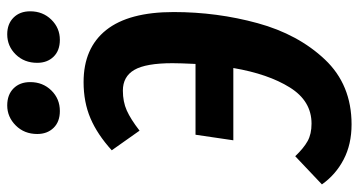

<svg xmlns="http://www.w3.org/2000/svg" viewBox="-266 -708 969 518"><g transform="rotate(-90 218.0 -449.5)"><path d="M444 -465Q444 -348 414 -238.5Q384 -129 316 -57Q248 15 141 15Q87 15 46 -6.5Q5 -28 -21 -65L55 -137Q77 -114 96 -103.5Q115 -93 143 -93Q204 -93 240.5 -151.5Q277 -210 293 -304H98L113 -406H304Q306 -448 306 -468Q306 -540 288 -571Q270 -602 232 -602Q202 -602 178.5 -591.5Q155 -581 124 -557L71 -632Q114 -671 157.5 -689.5Q201 -708 255 -708Q347 -708 395.5 -647Q444 -586 444 -465ZM115 -833Q115 -868 138 -891Q161 -914 192 -914Q221 -914 238 -897Q255 -880 255 -852Q255 -818 232.5 -795Q210 -772 177 -772Q148 -772 131.5 -789Q115 -806 115 -833ZM307 -833Q307 -868 329.5 -891Q352 -914 384 -914Q412 -914 429 -897Q446 -880 446 -852Q446 -818 423.5 -795Q401 -772 369 -772Q340 -772 323.5 -789Q307 -806 307 -833Z"/></g></svg>

Font: Fira Sans Compressed SemiBold
Style: Italic
Weight: 600
Width: 1
Italic angle: -8°
Designer: bBox Type GmbH & Carrois Corporate GbR & Edenspiekermann AG
Foundry: bBox Type GmbH & Carrois Corporate GbR & Edenspiekermann AG
Version: Version 4.301